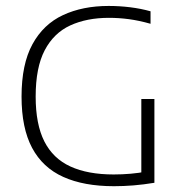

<svg xmlns="http://www.w3.org/2000/svg" viewBox="-20 -622 621 646"><path d="M363.5 4.5Q262 4.5 192.8 -26.8Q123.5 -58 88 -124.5Q52.5 -191 52.5 -297Q52.5 -406 89.2 -473.2Q126 -540.5 192 -571.2Q258 -602 345.5 -602Q382.5 -602 418.5 -597.5Q454.5 -593 486.5 -584V-542Q447.5 -553 413.8 -557.5Q380 -562 346.5 -562Q272 -562 216.5 -536.5Q161 -511 130.5 -453Q100 -395 100 -297Q100 -204 129.2 -146.2Q158.5 -88.5 217 -61.8Q275.5 -35 362.5 -35Q391 -35 419.8 -37.5Q448.5 -40 472.5 -45L455.5 -25V-289H499.5V-7Q463 -1 429.2 1.8Q395.5 4.5 363.5 4.5Z"/></svg>

Font: Encode Sans SC ExtraLight
Style: Regular
Weight: 250
Designer: Multiple Designers
Foundry: Impallari Type
Version: Version 3.002